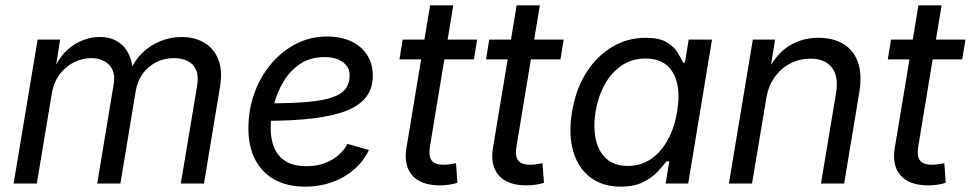

<svg xmlns="http://www.w3.org/2000/svg" viewBox="-20 -696 3681 728"><path d="M31.7 0 122.6 -545.9H208L188.5 -423.8L181.2 -426.3Q199.7 -471.2 228.3 -499.8Q256.8 -528.3 290.3 -542Q323.7 -555.7 357.4 -555.7Q399.4 -555.7 427.2 -537.6Q455.1 -519.5 469 -489Q482.9 -458.5 483.9 -419.9L473.1 -425.8Q489.7 -466.3 519.5 -495.4Q549.3 -524.4 587.9 -540Q626.5 -555.7 668.5 -555.7Q717.3 -555.7 753.9 -534.4Q790.5 -513.2 807.6 -470.9Q824.7 -428.7 814 -365.2L753.4 0H665.5L727.1 -369.1Q733.9 -408.7 722.9 -432.1Q711.9 -455.6 689.7 -465.6Q667.5 -475.6 640.1 -475.6Q601.1 -475.6 570.3 -459.2Q539.6 -442.9 520.3 -415.3Q501 -387.7 495.1 -353.5L436.5 0H348.6L411.1 -377.4Q418.9 -423.8 394 -449.7Q369.1 -475.6 326.2 -475.6Q293 -475.6 261.2 -460.2Q229.5 -444.8 206.5 -414.6Q183.6 -384.3 176.3 -340.3L119.6 0Z M1137.2 11.7Q1069.8 11.7 1021.7 -14.6Q973.6 -41 947.8 -90.3Q921.9 -139.6 921.9 -208.5Q921.9 -280.3 944.8 -343.5Q967.8 -406.7 1008.8 -454.8Q1049.8 -502.9 1103.8 -530.3Q1157.7 -557.6 1219.7 -557.6Q1272.5 -557.6 1311.5 -539.3Q1350.6 -521 1372.1 -487.5Q1393.6 -454.1 1393.6 -408.7Q1393.6 -362.8 1369.9 -330.3Q1346.2 -297.9 1296.4 -277.3Q1246.6 -256.8 1168.7 -247.3Q1090.8 -237.8 982.9 -237.8L994.6 -304.2Q1084 -304.2 1144 -309.3Q1204.1 -314.5 1239.5 -326.7Q1274.9 -338.9 1290.3 -359.4Q1305.7 -379.9 1305.7 -410.6Q1305.7 -441.9 1279.5 -460.7Q1253.4 -479.5 1210.9 -479.5Q1155.8 -479.5 1116.9 -452.9Q1078.1 -426.3 1053.7 -384.5Q1029.3 -342.8 1017.8 -296.1Q1006.3 -249.5 1006.3 -209Q1006.3 -168.9 1019.5 -136.5Q1032.7 -104 1062.7 -85Q1092.8 -65.9 1142.6 -65.9Q1194.8 -65.9 1235.6 -88.6Q1276.4 -111.3 1297.4 -150.4L1378.9 -127.4Q1348.6 -63 1283.4 -25.6Q1218.3 11.7 1137.2 11.7Z M1789.1 -545.9 1776.9 -470.7H1494.6L1506.8 -545.9ZM1610.8 -675.8H1698.7L1610.4 -141.6Q1604 -104 1616.7 -87.6Q1629.4 -71.3 1663.1 -71.3Q1671.4 -71.3 1684.6 -73.2Q1697.8 -75.2 1709 -77.1L1714.4 -2.9Q1701.2 1.5 1683.6 4.2Q1666 6.8 1647.9 6.8Q1576.2 6.8 1543.2 -30.8Q1510.3 -68.4 1521 -134.8Z M2117.2 -545.9 2105 -470.7H1822.8L1835 -545.9ZM1939 -675.8H2026.9L1938.5 -141.6Q1932.1 -104 1944.8 -87.6Q1957.5 -71.3 1991.2 -71.3Q1999.5 -71.3 2012.7 -73.2Q2025.9 -75.2 2037.1 -77.1L2042.5 -2.9Q2029.3 1.5 2011.7 4.2Q1994.1 6.8 1976.1 6.8Q1904.3 6.8 1871.3 -30.8Q1838.4 -68.4 1849.1 -134.8Z M2333 11.7Q2265.1 11.7 2218.8 -23.2Q2172.4 -58.1 2153.6 -121.8Q2134.8 -185.5 2148.9 -272Q2163.6 -358.9 2203.6 -421.6Q2243.7 -484.4 2301.8 -518.6Q2359.9 -552.7 2427.7 -552.7Q2480.5 -552.7 2508.8 -535.4Q2537.1 -518.1 2550 -495.8Q2563 -473.6 2569.8 -458.5H2577.1L2591.3 -545.9H2679.7L2589.4 0H2503.9L2517.6 -84.5H2507.3Q2495.1 -68.4 2474.1 -45.7Q2453.1 -22.9 2418.9 -5.6Q2384.8 11.7 2333 11.7ZM2360.4 -66.9Q2410.2 -66.9 2448.5 -93.3Q2486.8 -119.6 2512.2 -166Q2537.6 -212.4 2547.4 -272.9Q2557.6 -333.5 2547.6 -378.7Q2537.6 -423.8 2507.6 -449Q2477.5 -474.1 2427.7 -474.1Q2375.5 -474.1 2336.2 -447Q2296.9 -419.9 2272.2 -374.5Q2247.6 -329.1 2238.3 -272.9Q2229 -215.8 2238.8 -168.9Q2248.5 -122.1 2278.8 -94.5Q2309.1 -66.9 2360.4 -66.9Z M2885.7 -324.2 2831.5 0H2743.7L2834.5 -545.9H2918.9L2897.5 -413.6L2884.8 -416.5Q2921.4 -490.7 2971.2 -521.7Q3021 -552.7 3082 -552.7Q3138.7 -552.7 3177.7 -529.3Q3216.8 -505.9 3233.2 -459.5Q3249.5 -413.1 3237.8 -343.8L3180.7 0H3092.8L3149.9 -342.3Q3160.6 -406.2 3134.3 -439.9Q3107.9 -473.6 3052.7 -473.6Q3012.7 -473.6 2977.5 -455.8Q2942.4 -438 2918 -404.5Q2893.6 -371.1 2885.7 -324.2Z M3640.6 -545.9 3628.4 -470.7H3346.2L3358.4 -545.9ZM3462.4 -675.8H3550.3L3461.9 -141.6Q3455.6 -104 3468.3 -87.6Q3481 -71.3 3514.6 -71.3Q3522.9 -71.3 3536.1 -73.2Q3549.3 -75.2 3560.5 -77.1L3565.9 -2.9Q3552.7 1.5 3535.2 4.2Q3517.6 6.8 3499.5 6.8Q3427.7 6.8 3394.8 -30.8Q3361.8 -68.4 3372.6 -134.8Z"/></svg>

Font: Inter Variable
Style: Italic
Weight: 400
Italic angle: -9.39999°
Designer: Rasmus Andersson
Foundry: rsms
Version: Version 4.001;git-9221beed3